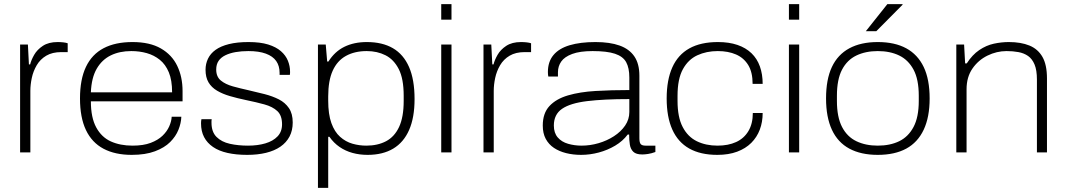

<svg xmlns="http://www.w3.org/2000/svg" viewBox="-20 -743 5195 936"><path d="M78 0V-526H116L121 -429H127Q132 -450 146.5 -475.5Q161 -501 189 -519.5Q217 -538 261 -538Q275 -538 288.5 -536.5Q302 -535 310 -532V-489H279Q235 -489 205.5 -471.5Q176 -454 159 -425Q142 -396 135 -363Q128 -330 128 -300V0Z M622 12Q541 12 484.5 -18Q428 -48 399 -109Q370 -170 370 -263Q370 -356 399 -417Q428 -478 485 -508Q542 -538 626 -538Q710 -538 764 -507Q818 -476 844 -422Q870 -368 870 -299V-249H423Q423 -170 449 -122Q475 -74 520.5 -53.5Q566 -33 626 -33Q679 -33 714.5 -46.5Q750 -60 772 -81Q794 -102 805 -127Q816 -152 817 -174H864Q863 -143 850 -110.5Q837 -78 809.5 -50.5Q782 -23 735.5 -5.5Q689 12 622 12ZM423 -293H819Q819 -352 803 -390.5Q787 -429 759 -451.5Q731 -474 695.5 -484Q660 -494 620 -494Q563 -494 520 -473Q477 -452 451.5 -408Q426 -364 423 -293Z M1185 12Q1131 12 1089 2.5Q1047 -7 1018.5 -26.5Q990 -46 975 -74.5Q960 -103 960 -142Q960 -147 960.5 -152.5Q961 -158 962 -162H1012Q1011 -157 1011 -153Q1011 -149 1011 -145Q1011 -100 1035.5 -75.5Q1060 -51 1100.5 -42Q1141 -33 1189 -33Q1236 -33 1273.5 -44Q1311 -55 1333 -78Q1355 -101 1355 -137Q1355 -180 1332 -201.5Q1309 -223 1269 -234Q1229 -245 1180 -255Q1137 -264 1101 -274.5Q1065 -285 1038 -301Q1011 -317 996.5 -341.5Q982 -366 982 -403Q982 -432 994 -457Q1006 -482 1031 -500Q1056 -518 1096 -528Q1136 -538 1192 -538Q1249 -538 1287.5 -526Q1326 -514 1349.5 -493.5Q1373 -473 1383.5 -447Q1394 -421 1394 -394Q1394 -390 1394 -387Q1394 -384 1393 -378H1343V-388Q1343 -422 1326.5 -445.5Q1310 -469 1276 -481.5Q1242 -494 1191 -494Q1157 -494 1128.5 -489Q1100 -484 1078.5 -473.5Q1057 -463 1045.5 -446Q1034 -429 1034 -404Q1034 -369 1056.5 -350.5Q1079 -332 1115 -322Q1151 -312 1192 -303Q1232 -294 1270.5 -284Q1309 -274 1339.5 -258.5Q1370 -243 1388.5 -216Q1407 -189 1407 -146Q1407 -107 1391.5 -77.5Q1376 -48 1347 -28Q1318 -8 1277 2Q1236 12 1185 12Z M1530 173V-526H1568L1575 -443H1581Q1612 -492 1659 -515Q1706 -538 1768 -538Q1844 -538 1895.5 -508Q1947 -478 1974 -416.5Q2001 -355 2001 -260Q2001 -170 1974.5 -109.5Q1948 -49 1897 -18.5Q1846 12 1772 12Q1733 12 1698.5 2.5Q1664 -7 1635.5 -26.5Q1607 -46 1586 -76H1580V173ZM1766 -33Q1821 -33 1862 -54.5Q1903 -76 1925.5 -124Q1948 -172 1948 -251V-276Q1948 -359 1924 -406Q1900 -453 1859.5 -473.5Q1819 -494 1768 -494Q1709 -494 1666.5 -470.5Q1624 -447 1602 -398.5Q1580 -350 1580 -273V-253Q1580 -186 1595.5 -143Q1611 -100 1638 -76Q1665 -52 1698 -42.5Q1731 -33 1766 -33Z M2131 -647V-723H2181V-647ZM2131 0V-526H2181V0Z M2337 0V-526H2375L2380 -429H2386Q2391 -450 2405.5 -475.5Q2420 -501 2448 -519.5Q2476 -538 2520 -538Q2534 -538 2547.5 -536.5Q2561 -535 2569 -532V-489H2538Q2494 -489 2464.5 -471.5Q2435 -454 2418 -425Q2401 -396 2394 -363Q2387 -330 2387 -300V0Z M2813 12Q2774 12 2740 3.5Q2706 -5 2680.5 -22Q2655 -39 2640.5 -66Q2626 -93 2626 -131Q2626 -191 2658.5 -226Q2691 -261 2749 -278Q2807 -295 2883.5 -299.5Q2960 -304 3048 -304V-365Q3048 -412 3032.5 -440Q3017 -468 2978 -481Q2939 -494 2869 -494Q2807 -494 2769.5 -480Q2732 -466 2716 -443Q2700 -420 2700 -391V-370H2653Q2652 -375 2651.5 -380Q2651 -385 2651 -392Q2651 -442 2678 -474.5Q2705 -507 2757 -522.5Q2809 -538 2883 -538Q2953 -538 3000.5 -521Q3048 -504 3072.5 -468Q3097 -432 3097 -374V-69Q3097 -48 3103.5 -40.5Q3110 -33 3127 -33H3175V-2Q3156 5 3139.5 7.5Q3123 10 3111 10Q3081 10 3067.5 -3Q3054 -16 3050.5 -38Q3047 -60 3047 -87H3040Q3016 -55 2979 -33Q2942 -11 2899 0.5Q2856 12 2813 12ZM2815 -33Q2857 -33 2898 -45Q2939 -57 2973 -79Q3007 -101 3027.5 -131Q3048 -161 3048 -197V-260Q2924 -260 2842 -250Q2760 -240 2720 -212.5Q2680 -185 2680 -131Q2680 -95 2699 -73Q2718 -51 2749.5 -42Q2781 -33 2815 -33Z M3477 12Q3395 12 3340 -19Q3285 -50 3257.5 -111.5Q3230 -173 3230 -263Q3230 -353 3257.5 -414.5Q3285 -476 3340.5 -507Q3396 -538 3480 -538Q3534 -538 3575 -524Q3616 -510 3643.5 -483.5Q3671 -457 3684.5 -419Q3698 -381 3698 -334H3649Q3649 -391 3627.5 -426Q3606 -461 3568 -477.5Q3530 -494 3479 -494Q3424 -494 3379.5 -473.5Q3335 -453 3309 -405.5Q3283 -358 3283 -276V-251Q3283 -172 3308 -124Q3333 -76 3377 -54.5Q3421 -33 3478 -33Q3530 -33 3568.5 -50.5Q3607 -68 3628.5 -104Q3650 -140 3650 -192H3698Q3698 -148 3684 -111Q3670 -74 3642.5 -46.5Q3615 -19 3573.5 -3.5Q3532 12 3477 12Z M3826 -647V-723H3876V-647ZM3826 0V-526H3876V0Z M4259 12Q4177 12 4120.5 -18.5Q4064 -49 4035.5 -110.5Q4007 -172 4007 -263Q4007 -356 4035.5 -416.5Q4064 -477 4120.5 -507.5Q4177 -538 4259 -538Q4342 -538 4398 -507.5Q4454 -477 4483 -416.5Q4512 -356 4512 -263Q4512 -172 4483 -110.5Q4454 -49 4398 -18.5Q4342 12 4259 12ZM4259 -33Q4319 -33 4363.5 -54.5Q4408 -76 4433.5 -124Q4459 -172 4459 -251V-276Q4459 -356 4433.5 -403.5Q4408 -451 4363.5 -472.5Q4319 -494 4259 -494Q4200 -494 4155 -472.5Q4110 -451 4085 -403.5Q4060 -356 4060 -276V-251Q4060 -172 4085 -124Q4110 -76 4155 -54.5Q4200 -33 4259 -33ZM4201 -591 4306 -723H4380V-720L4252 -591Z M4642 0V-526H4680L4685 -434H4693Q4720 -476 4754 -499Q4788 -522 4825 -530Q4862 -538 4898 -538Q4957 -538 4998.5 -521Q5040 -504 5062 -465.5Q5084 -427 5084 -361V0H5035V-355Q5035 -401 5023.5 -428.5Q5012 -456 4992 -470Q4972 -484 4945 -489Q4918 -494 4887 -494Q4839 -494 4794 -472Q4749 -450 4720.5 -408.5Q4692 -367 4692 -308V0Z"/></svg>

Font: Archivo SemiExpanded Thin
Style: Regular
Weight: 250
Width: 6
Designer: Hector Gatti
Foundry: Omnibus-Type
Version: Version 2.001